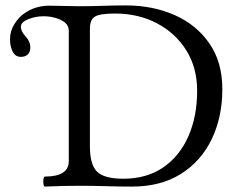

<svg xmlns="http://www.w3.org/2000/svg" viewBox="-20 -686 887 709"><path d="M146 3Q142 3 140.5 -6Q139 -15 140.5 -24.5Q142 -34 146 -34Q234 -34 234 -91V-572Q234 -591 220 -602.5Q206 -614 184.5 -620Q163 -626 141 -626Q111 -626 84 -615Q57 -604 57 -587Q57 -571 74 -552Q92 -533 92 -510Q92 -495 83 -485.5Q74 -476 57 -476Q37 -476 27 -495Q17 -514 17 -542Q17 -571 33.5 -597.5Q50 -624 72 -638Q92 -652 115 -658.5Q138 -665 160 -665Q189 -665 217 -664Q245 -663 273 -663Q316 -663 359 -664.5Q402 -666 445 -666Q544 -666 624.5 -630.5Q705 -595 753 -526Q801 -457 801 -357Q801 -253 761.5 -171.5Q722 -90 647.5 -43.5Q573 3 468 3Q419 3 370.5 1.5Q322 0 273 0Q209 0 146 3ZM435 -26Q522 -26 583 -68Q644 -110 676 -183.5Q708 -257 708 -351Q708 -436 668 -500Q628 -564 559.5 -600Q491 -636 405 -636Q350 -636 331 -625Q312 -614 312 -580V-146Q312 -78 338.5 -52Q365 -26 435 -26Z"/></svg>

Font: Junicode
Style: Regular
Weight: 400
Designer: Peter S. Baker
Version: Version 2.100; ttfautohint (v1.8.4)